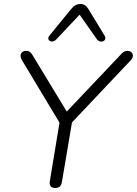

<svg xmlns="http://www.w3.org/2000/svg" viewBox="-20 -929 681 955"><path d="M254 6C273 6 285 -3 288 -24L338 -320L631 -630C652 -653 637 -676 615 -676C601 -676 592 -671 581 -658L312 -374L143 -653C133 -669 127 -676 110 -676C85 -676 74 -655 89 -630L276 -319L228 -29C224 -7 233 6 254 6ZM258 -731 376 -856 461 -735C480 -709 516 -726 500 -752L421 -882C410 -899 400 -909 381 -909C361 -909 348 -901 333 -883L226 -752C207 -729 239 -711 258 -731Z"/></svg>

Font: SN Pro Light
Style: Italic
Weight: 300
Italic angle: -8.99998°
Designer: Tobias Whetton
Foundry: Supernotes
Version: Version 1.001;Glyphs 3.2 (3249)